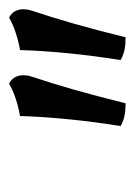

<svg xmlns="http://www.w3.org/2000/svg" viewBox="43 -798 296 422"><g transform="rotate(-90 191.0 -587.0)"><path d="M218 -715C200 -704 171 -695 147 -691C145 -623 137 -545 125 -470C140 -461 156 -459 175 -459C197 -548 216 -613 232 -660C242 -688 235 -707 218 -715ZM363 -715C345 -704 316 -695 292 -691C290 -623 282 -545 270 -470C285 -461 301 -459 320 -459C342 -548 361 -613 377 -660C387 -688 380 -707 363 -715Z"/></g></svg>

Font: Vollkorn Semibold
Style: Italic
Weight: 600
Italic angle: -11°
Designer: Friedrich Althausen
Foundry: Friedrich Althausen
Version: Version 4.015;PS 004.015;hotconv 1.0.88;makeotf.lib2.5.64775